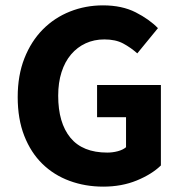

<svg xmlns="http://www.w3.org/2000/svg" viewBox="-20 -684 678 716"><path d="M365 12Q298 12 239.5 -9.5Q181 -31 138 -73Q95 -115 70.5 -177.5Q46 -240 46 -322Q46 -403 71 -466.5Q96 -530 139.5 -574Q183 -618 241 -641Q299 -664 364 -664Q435 -664 486 -638Q537 -612 569 -579L492 -485Q467 -507 439 -522Q411 -537 369 -537Q331 -537 299.5 -522.5Q268 -508 245 -481Q222 -454 209.5 -415Q197 -376 197 -327Q197 -226 242.5 -170.5Q288 -115 380 -115Q400 -115 419 -120Q438 -125 450 -135V-247H342V-367H580V-67Q546 -34 490 -11Q434 12 365 12Z"/></svg>

Font: TT Toshiba Sans
Style: Bold
Weight: 700
Designer: Paul D. Hunt
Foundry: Toshiba Corporation
Version: Version 2.020;PS 2.000;hotconv 1.0.86;makeotf.lib2.5.63406